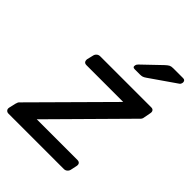

<svg xmlns="http://www.w3.org/2000/svg" viewBox="-230 -840 947 947"><g transform="rotate(45 243.0 -366.5)"><path d="M-19 -23 -11 -58Q-9 -66 -6.5 -71Q-4 -76 1 -80L359 -441H103Q82 -441 84 -464L92 -497Q94 -507 101.5 -513.5Q109 -520 120 -520H476Q486 -520 490.5 -513.5Q495 -507 493 -497L486 -460Q485 -448 474 -439L118 -79H402Q412 -79 417 -73Q422 -67 420 -56L413 -23Q411 -13 403.5 -6.5Q396 0 386 0H0Q-10 0 -15.5 -6.5Q-21 -13 -19 -23ZM273 -611Q274 -617 281 -624L375 -714Q387 -725 394.5 -729Q402 -733 416 -733H485Q500 -733 500 -717Q498 -705 492 -701L355 -606Q345 -599 338 -597Q331 -595 320 -595H285Q269 -595 273 -611Z"/></g></svg>

Font: SVN-Rubik
Style: Italic
Weight: 400
Italic angle: -12°
Designer: Hubert and Fischer
Foundry: Hubert & Fischer
Version: Version 2.101; ttfautohint (v1.8.3)